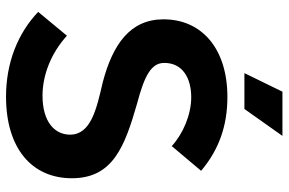

<svg xmlns="http://www.w3.org/2000/svg" viewBox="-176 -750 934 621"><g transform="rotate(90 290.5 -439.0)"><path d="M216 -763H332L419 -886H276ZM292 8C460 8 556 -76 556 -205C556 -338 453 -376 314 -416C223 -440 183 -462 183 -504C183 -563 232 -591 294 -591C351 -591 413 -564 452 -528L532 -623C463 -681 386 -708 293 -708C139 -708 42 -627 42 -501C42 -393 124 -337 245 -305C331 -285 415 -267 415 -199C415 -149 373 -110 289 -110C222 -110 151 -138 95 -189L18 -96C87 -30 183 8 292 8Z"/></g></svg>

Font: Arthouse Owned
Style: Bold
Weight: 700
Designer: Jeremy Tribby
Foundry: Tribby Type
Version: Version 1.000;PS 001.000;hotconv 1.0.88;makeotf.lib2.5.64775